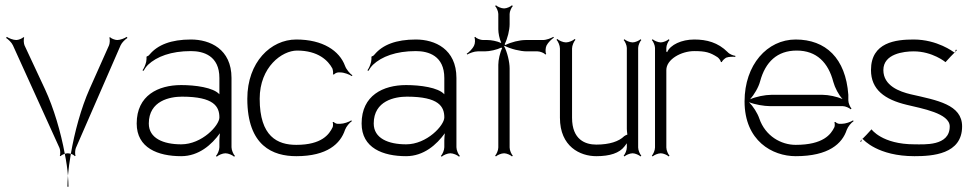

<svg xmlns="http://www.w3.org/2000/svg" viewBox="-20 -582 3702 729"><path d="M3 -438C11 -433 24 -421 29 -410L206 -20C209 -13 210 4 207 9L210 11C212 8 219 4 226 2C211 -80 184 -172 151 -243L73 -410C70 -417 69 -434 72 -439L69 -441C65 -436 50 -430 42 -430C30 -430 13 -437 6 -442ZM226 2C232 31 236 60 238 85C240 60 244 31 249 2C245 1 240 0 237 0C234 0 230 1 226 2ZM249 2C256 4 262 8 264 11L267 9C264 4 265 -13 268 -20L438 -410C443 -421 456 -433 464 -438L461 -442C454 -437 437 -430 425 -430C417 -430 401 -436 398 -441L395 -439C398 -434 397 -417 394 -410L320 -244C288 -172 263 -80 249 2ZM236 127H240C240 114 239 100 238 85C237 100 236 114 236 127Z M545 -113C545 -200 626 -215 671 -215C793 -215 813 -177 813 -136C813 -106 747 -34 668 -34C600 -34 545 -57 545 -113ZM499 -113C499 -20 580 11 668 11C735 11 784 -33 815 -76C814 -67 813 -57 813 -49V-23C813 -12 806 4 800 10L803 13C809 7 825 0 836 0C847 0 863 7 869 13L872 10C866 4 859 -12 859 -23V-286C859 -396 777 -432 705 -432C630 -432 579 -412 548 -375C547 -373 540 -367 539 -369L536 -366C537 -365 536 -350 535 -347C532 -335 527 -323 521 -315L525 -313C528 -319 535 -329 542 -336C575 -367 629 -388 705 -388C753 -388 813 -370 813 -286V-224C790 -250 721 -259 668 -259C581 -259 499 -220 499 -113Z M919 -207C919 -27 1017 11 1105 11C1223 11 1273 -37 1290 -89C1295 -102 1307 -116 1316 -122L1314 -125C1305 -119 1285 -112 1272 -112H1261C1257 -112 1249 -116 1247 -119L1243 -118C1245 -114 1245 -103 1243 -99C1230 -72 1202 -32 1105 -32C1034 -32 966 -63 966 -207C966 -328 1051 -390 1108 -390C1188 -390 1226 -352 1242 -322C1244 -317 1246 -304 1244 -300L1248 -299C1250 -302 1258 -307 1264 -307H1272C1287 -307 1307 -299 1316 -293L1318 -296C1309 -302 1295 -318 1290 -332C1269 -389 1206 -432 1105 -432C1008 -432 919 -346 919 -207Z M1399 -113C1399 -200 1480 -215 1525 -215C1647 -215 1667 -177 1667 -136C1667 -106 1601 -34 1522 -34C1454 -34 1399 -57 1399 -113ZM1353 -113C1353 -20 1434 11 1522 11C1589 11 1638 -33 1669 -76C1668 -67 1667 -57 1667 -49V-23C1667 -12 1660 4 1654 10L1657 13C1663 7 1679 0 1690 0C1701 0 1717 7 1723 13L1726 10C1720 4 1713 -12 1713 -23V-286C1713 -396 1631 -432 1559 -432C1484 -432 1433 -412 1402 -375C1401 -373 1394 -367 1393 -369L1390 -366C1391 -365 1390 -350 1389 -347C1386 -335 1381 -323 1375 -315L1379 -313C1382 -319 1389 -329 1396 -336C1429 -367 1483 -388 1559 -388C1607 -388 1667 -370 1667 -286V-224C1644 -250 1575 -259 1522 -259C1435 -259 1353 -220 1353 -113Z M1752 -378 1754 -375C1763 -380 1780 -387 1794 -387H1821C1839 -387 1867 -393 1885 -402L1884 -401L1886 -399L1887 -400C1878 -382 1872 -354 1872 -336V-22C1872 -11 1865 4 1860 9L1863 12C1868 7 1883 0 1894 0C1904 0 1919 7 1924 12L1927 9C1922 4 1915 -11 1915 -22V-322C1915 -347 1906 -384 1894 -407C1895 -407 1895 -408 1896 -408C1919 -396 1956 -387 1980 -387H2021C2030 -387 2047 -381 2050 -375L2054 -377C2050 -383 2051 -401 2055 -409C2061 -421 2075 -434 2083 -439L2081 -442C2072 -437 2055 -430 2041 -430H1975C1953 -430 1920 -422 1899 -411L1896 -414C1907 -435 1915 -468 1915 -490V-529C1915 -539 1922 -554 1927 -559L1924 -562C1919 -557 1904 -550 1894 -550C1883 -550 1868 -557 1863 -562L1860 -559C1865 -554 1872 -539 1872 -529V-471C1872 -457 1876 -435 1883 -420L1882 -419C1867 -426 1845 -430 1831 -430H1814C1805 -430 1788 -436 1785 -442L1781 -440C1785 -434 1784 -416 1780 -409C1774 -396 1760 -383 1752 -378ZM1893 -409H1894L1893 -408Z M2093 -431C2099 -425 2106 -409 2106 -398V-135C2106 -25 2183 11 2244 11C2296 11 2332 -1 2351 -26C2353 -29 2357 -34 2360 -38V-22C2360 -11 2353 4 2348 9L2351 12C2356 7 2371 0 2382 0C2392 0 2407 7 2412 12L2415 9C2410 4 2403 -11 2403 -22V-400C2403 -410 2410 -425 2415 -430L2412 -433C2407 -428 2392 -421 2382 -421C2371 -421 2356 -428 2351 -433L2348 -430C2353 -425 2360 -410 2360 -400V-92C2360 -89 2361 -77 2362 -71C2358 -70 2353 -67 2350 -65C2330 -45 2294 -33 2244 -33C2203 -33 2152 -51 2152 -135V-398C2152 -409 2159 -425 2165 -431L2162 -434C2156 -428 2140 -421 2129 -421C2118 -421 2102 -428 2096 -434Z M2455 9 2458 12C2463 7 2478 0 2489 0C2499 0 2514 7 2519 12L2522 9C2517 4 2510 -11 2510 -22V-316C2510 -357 2567 -388 2616 -388C2659 -388 2676 -383 2704 -365C2709 -362 2717 -351 2717 -347L2721 -346C2721 -351 2732 -360 2737 -363C2747 -367 2764 -367 2772 -366V-370C2764 -371 2750 -376 2743 -384C2706 -421 2663 -432 2616 -432C2568 -432 2525 -412 2513 -384L2510 -386V-400C2510 -410 2517 -425 2522 -430L2519 -433C2514 -428 2499 -421 2489 -421C2478 -421 2463 -428 2458 -433L2455 -430C2460 -425 2467 -410 2467 -400V-22C2467 -11 2460 4 2455 9Z M2828 -205C2843 -222 2860 -250 2866 -273C2886 -347 2931 -390 3005 -390C3081 -390 3125 -344 3144 -271C3150 -249 3164 -222 3179 -206C3158 -215 3126 -222 3103 -222H2909C2885 -222 2850 -215 2828 -205ZM2807 -197C2807 -47 2913 11 3001 11C3127 11 3178 -37 3195 -89C3200 -102 3212 -116 3221 -122L3219 -125C3210 -119 3190 -112 3177 -112H3166C3162 -112 3154 -116 3152 -119L3148 -118C3150 -114 3150 -103 3148 -99C3135 -72 3106 -32 3001 -32C2946 -32 2886 -65 2863 -132C2856 -153 2839 -179 2824 -194C2846 -185 2881 -179 2904 -179H3180C3190 -179 3205 -172 3210 -167L3213 -170C3208 -175 3201 -190 3201 -201V-222C3191 -361 3115 -432 3001 -432C2893 -432 2807 -336 2807 -197Z M3604 -382C3606 -381 3607 -383 3607 -385ZM3607 -385 3613 -391 3610 -394C3608 -392 3607 -388 3607 -385ZM3255 -55C3255 -55 3256 -55 3256 -54C3259 -51 3313 11 3452 11C3520 11 3633 4 3633 -102C3633 -185 3539 -201 3438 -224C3396 -234 3334 -256 3334 -316C3334 -378 3412 -387 3449 -387C3521 -387 3570 -346 3570 -346C3584 -362 3596 -374 3604 -382C3604 -382 3604 -383 3603 -383C3600 -385 3539 -432 3449 -432C3382 -432 3287 -422 3287 -316C3287 -242 3339 -204 3423 -184C3480 -170 3586 -152 3586 -102C3586 -26 3488 -34 3452 -34C3329 -34 3289 -91 3289 -91C3275 -75 3263 -63 3255 -55ZM3252 -52 3255 -55C3253 -56 3253 -55 3252 -52ZM3246 -46 3249 -43C3251 -45 3251 -49 3252 -52Z"/></svg>

Font: Armata Saber
Style: Rg
Weight: 400
Designer: Jasper
Foundry: Cannot Into Space Fonts
Version: Version 0.970